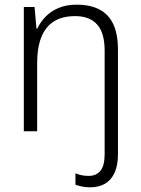

<svg xmlns="http://www.w3.org/2000/svg" viewBox="-20 -562 602 822"><path d="M366 240Q346 240 330.5 236.5Q315 233 303 229V180Q317 186 331 188.5Q345 191 360 191Q392 191 410 169Q428 147 428 99V-345Q428 -421 396 -457Q364 -493 302 -493Q247 -493 211 -470.5Q175 -448 157 -403Q139 -358 139 -291V0H82V-532H128L136 -440H140Q154 -470 177.5 -493Q201 -516 233.5 -529Q266 -542 308 -542Q366 -542 405.5 -521.5Q445 -501 465 -458.5Q485 -416 485 -348V100Q485 145 471 176.5Q457 208 430.5 224Q404 240 366 240Z"/></svg>

Font: Noto Sans Display Light
Style: Regular
Weight: 300
Designer: Monotype Design Team
Foundry: Monotype Imaging Inc.
Version: Version 2.003